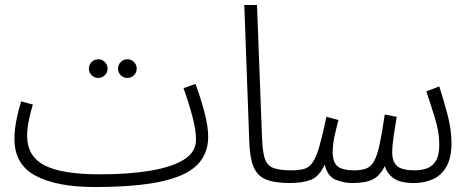

<svg xmlns="http://www.w3.org/2000/svg" viewBox="-20 -730 1900 771"><path d="M492 -417Q476 -417 465 -428Q454 -439 454 -454Q454 -470 465 -481Q476 -492 492 -492Q507 -492 518 -481Q529 -470 529 -454Q529 -439 518 -428Q507 -417 492 -417ZM375 -417Q359 -417 348 -428Q337 -439 337 -454Q337 -470 348 -481Q359 -492 375 -492Q390 -492 401 -481Q412 -470 412 -454Q412 -439 401 -428Q390 -417 375 -417Z M359 21Q209 21 123.5 -24Q38 -69 38 -172Q38 -208 46 -248.5Q54 -289 65 -323L112 -310Q104 -285 96.5 -250.5Q89 -216 89 -184Q89 -103 158 -66.5Q227 -30 382 -30Q497 -30 583.5 -44.5Q670 -59 718.5 -89Q767 -119 767 -169Q767 -207 753.5 -259Q740 -311 717 -376L765 -393Q785 -339 800.5 -281Q816 -223 816 -181Q816 -111 770.5 -66.5Q725 -22 624.5 -0.5Q524 21 359 21Z M1143 5Q1081 5 1046.5 -10Q1012 -25 997.5 -61.5Q983 -98 981 -161L961 -710H1012L1032 -182Q1034 -125 1042.5 -96Q1051 -67 1075.5 -56.5Q1100 -46 1150 -46Q1164 -46 1170 -39Q1176 -32 1176 -22Q1176 -11 1168 -3Q1160 5 1143 5Z M1143 5 1150 -46Q1182 -46 1202 -52Q1222 -58 1236 -78.5Q1250 -99 1262.5 -142.5Q1275 -186 1291 -261L1339 -248Q1331 -218 1323.5 -184Q1316 -150 1316 -119Q1316 -78 1336 -62Q1356 -46 1402 -46Q1432 -46 1451 -53.5Q1470 -61 1482.5 -83.5Q1495 -106 1504.5 -150.5Q1514 -195 1525 -270L1573 -261Q1567 -227 1561 -185.5Q1555 -144 1555 -118Q1555 -80 1575 -63Q1595 -46 1645 -46Q1672 -46 1694.5 -54Q1717 -62 1730.5 -84.5Q1744 -107 1744 -151Q1744 -198 1727.5 -252.5Q1711 -307 1692 -363L1744 -383Q1761 -331 1777 -270Q1793 -209 1793 -157Q1793 -96 1772.5 -60.5Q1752 -25 1717.5 -10Q1683 5 1643 5Q1588 5 1561.5 -13.5Q1535 -32 1525 -63Q1506 -24 1477 -9.5Q1448 5 1395 5Q1360 5 1327.5 -8.5Q1295 -22 1284 -69Q1262 -21 1228.5 -8Q1195 5 1143 5Z"/></svg>

Font: Noto Sans Arabic SemCond Light
Style: Regular
Weight: 300
Width: 4
Designer: Monotype Design Team, Nadine Chahine, Nizar Qandah and Khaled Hosny
Foundry: Monotype Imaging Inc.
Version: Version 2.012; ttfautohint (v1.8.4.7-5d5b)